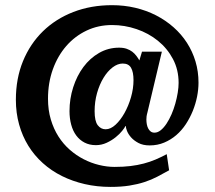

<svg xmlns="http://www.w3.org/2000/svg" viewBox="-20 -714 840 750"><path d="M534.7 -512.2H612.3L555.7 -273.9Q553.2 -265.1 552.5 -258.8Q551.8 -252.4 551.8 -247.1Q551.8 -237.8 553.5 -228.5Q555.2 -219.2 559.1 -211.9Q563 -204.6 568.8 -200.2Q574.7 -195.8 583.5 -195.8Q596.2 -195.8 608.2 -205.6Q620.1 -215.3 630.6 -231.2Q641.1 -247.1 649.9 -267.3Q658.7 -287.6 664.8 -309.3Q670.9 -331.1 674.3 -352.1Q677.7 -373 677.7 -390.1Q677.7 -441.9 655.5 -483.6Q633.3 -525.4 596.7 -554.9Q560.1 -584.5 513.4 -600.3Q466.8 -616.2 417.5 -616.2Q363.8 -616.2 318.1 -594.5Q272.5 -572.8 239 -534.4Q205.6 -496.1 186.5 -443.4Q167.5 -390.6 167.5 -328.1Q167.5 -284.2 178.5 -247.3Q189.5 -210.4 208.3 -180.9Q227.1 -151.4 252.4 -129.2Q277.8 -106.9 306.9 -92Q335.9 -77.1 366.9 -69.6Q397.9 -62 427.7 -62Q461.9 -62 489.7 -65.4Q517.6 -68.8 541.7 -75.2Q565.9 -81.5 587.6 -90.8Q609.4 -100.1 631.3 -111.8L640.6 -48.8Q617.2 -35.6 594.2 -23.7Q571.3 -11.7 544.4 -2.9Q517.6 5.9 485.4 11Q453.1 16.1 411.6 16.1Q358.9 16.1 311 5.1Q263.2 -5.9 221.9 -26.4Q180.7 -46.9 147.5 -76.7Q114.3 -106.4 90.8 -144.3Q67.4 -182.1 54.7 -227.5Q42 -272.9 42 -324.2Q42 -407.2 69.8 -475.1Q97.7 -543 147.7 -591.8Q197.8 -640.6 266.6 -667.2Q335.4 -693.8 417.5 -693.8Q464.8 -693.8 508.3 -683.6Q551.8 -673.3 589.4 -654.1Q627 -634.8 657.7 -607.7Q688.5 -580.6 710.2 -546.9Q731.9 -513.2 743.7 -473.9Q755.4 -434.6 755.4 -391.1Q755.4 -364.7 749.8 -336.4Q744.1 -308.1 733.2 -281Q722.2 -253.9 706.1 -229.2Q689.9 -204.6 668.7 -186.3Q647.5 -168 621.3 -157Q595.2 -146 564.5 -146Q538.6 -146 520.8 -155.5Q502.9 -165 491.9 -177.5Q481 -189.9 476.1 -202.6Q471.2 -215.3 471.7 -221.2H469.7Q467.3 -215.3 457.3 -202.9Q447.3 -190.4 431.9 -178Q416.5 -165.5 396.5 -156.2Q376.5 -147 354.5 -147Q329.6 -147 310.3 -157Q291 -167 277.8 -184.8Q264.6 -202.6 258.1 -227.1Q251.5 -251.5 251.5 -279.8Q251.5 -328.1 265.9 -373Q280.3 -418 305.9 -452.4Q331.5 -486.8 367.2 -507.3Q402.8 -527.8 445.3 -527.8Q462.4 -527.8 474.9 -523.4Q487.3 -519 496.6 -512Q505.9 -504.9 512.7 -495.8Q519.5 -486.8 524.4 -478ZM392.6 -209Q412.1 -209 431.4 -226.8Q450.7 -244.6 466.3 -272.5Q481.9 -300.3 491.7 -334.2Q501.5 -368.2 501.5 -400.9Q501.5 -432.6 491.9 -449.2Q482.4 -465.8 459.5 -465.8Q439.5 -465.8 419.7 -450.7Q399.9 -435.5 384.3 -409.9Q368.7 -384.3 359.1 -350.6Q349.6 -316.9 349.6 -279.8Q349.6 -240.7 361.8 -224.9Q374 -209 392.6 -209Z"/></svg>

Font: XB Zar
Style: Bold Italic
Weight: 700
Italic angle: -12°
Designer: Behnam
Foundry: Irmug
Version: Version 8.005 2009